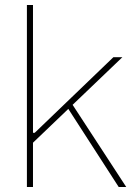

<svg xmlns="http://www.w3.org/2000/svg" viewBox="-20 -750 556 770"><path d="M112.3 -217.3H119.1L434.6 -520.5H470.7L267.6 -326.2L258.3 -317.4L112.3 -177.7ZM242.2 -331.5H270L486.3 0H456.1ZM112.3 -730V0H87.9V-730Z"/></svg>

Font: Wand UI Pro
Style: Regular
Weight: 400
Designer: Andreas Faust
Version: Version 1.003;FEAKit 1.0